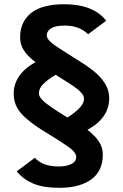

<svg xmlns="http://www.w3.org/2000/svg" viewBox="-20 -710 582 909"><path d="M497.1 -245.1Q497.1 -151.9 394 -95.2Q432.1 -65.9 449.5 -37.8Q466.8 -9.8 466.8 21Q466.8 100.1 411.9 139.6Q356.9 179.2 261.2 179.2Q183.1 179.2 135.5 158.2Q87.9 137.2 59.1 101.1L145 37.1Q181.6 78.1 258.8 78.1Q293.9 78.1 317.4 66.7Q340.8 55.2 340.8 33.2Q340.8 11.2 304.4 -14.4Q268.1 -40 195.8 -84Q121.1 -128.9 83 -169.9Q44.9 -210.9 44.9 -266.1Q44.9 -357.9 147.9 -416Q112.8 -441.9 94 -470Q75.2 -498 75.2 -533.2Q75.2 -606 126.7 -647.9Q178.2 -689.9 284.2 -689.9Q421.9 -689.9 482.9 -611.8L397 -547.9Q356 -588.9 286.1 -588.9Q241.2 -588.9 221.2 -575.4Q201.2 -562 201.2 -542Q201.2 -526.9 223.1 -508.1Q245.1 -489.3 346.2 -426.8Q408.7 -388.2 437.3 -361.8Q465.8 -335.4 481.4 -306.9Q497.1 -278.3 497.1 -245.1ZM377.9 -241.2Q377.9 -252.9 370.4 -263.9Q362.8 -274.9 346.9 -287.8Q331.1 -300.8 305.4 -316.9Q279.8 -333 243.2 -356Q204.1 -332 184.1 -311.5Q164.1 -291 164.1 -268.1Q164.1 -248 197 -221.9Q230 -195.8 298.8 -153.8Q332 -173.8 355 -197.3Q377.9 -220.7 377.9 -241.2Z"/></svg>

Font: Clear Sans
Style: Bold
Weight: 700
Foundry: Intel Corporation
Version: Version 1.00